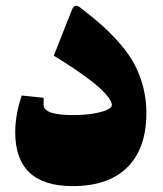

<svg xmlns="http://www.w3.org/2000/svg" viewBox="-20 -633 552 652"><path d="M128.4 -300.8Q127.9 -296.4 127.9 -277.3Q127.9 -242.2 227.1 -242.2Q269 -242.2 300.8 -248Q332.5 -253.9 346.2 -261.2Q359.9 -268.6 359.9 -275.4Q359.9 -290.5 338.1 -314.5Q316.4 -338.4 283 -363.3Q249.5 -388.2 219.2 -408.2Q189 -428.2 162.6 -443.8L224.6 -600.6Q233.4 -622.1 252.4 -607.4Q295.9 -574.2 327.4 -545.9Q358.9 -517.6 388.7 -483.2Q418.5 -448.7 436.8 -414.3Q455.1 -379.9 466.1 -337.9Q477.1 -295.9 477.1 -249.5Q477.1 -129.4 412.8 -65.2Q348.6 -1 226.6 -1Q31.7 -1 31.7 -184.1Q31.7 -242.2 53.7 -308.6Z"/></svg>

Font: Sahel Black FD-WOL
Style: Black-FD-WOL
Weight: 900
Foundry: Saber Rastikerdar (saber.rastikerdar@gmail.com)
Version: Version 2.0.2